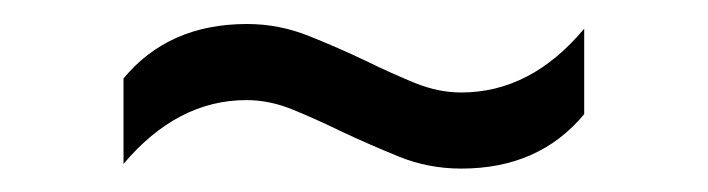

<svg xmlns="http://www.w3.org/2000/svg" viewBox="-20 -460 605 164"><path d="M374 -316Q346 -316 320.8 -326.2Q295.5 -336.5 272 -347.5Q250.5 -358 230.5 -366.2Q210.5 -374.5 190.5 -374.5Q131.5 -374.5 85.5 -320V-393Q124 -439.5 191 -439.5Q218.5 -439.5 244 -429.2Q269.5 -419 292.5 -408Q314 -397.5 334.2 -389.2Q354.5 -381 374 -381Q433.5 -381 479 -435.5V-362.5Q440.5 -316 374 -316Z"/></svg>

Font: Encode Sans Expanded
Style: Regular
Weight: 400
Width: 7
Designer: Multiple Designers
Foundry: Impallari Type
Version: Version 3.000; ttfautohint (v1.8.3) -l 8 -r 50 -G 200 -x 14 